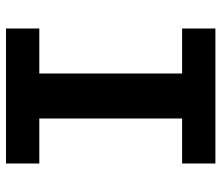

<svg xmlns="http://www.w3.org/2000/svg" viewBox="-69 -669 738 640"><g transform="rotate(90 300.0 -349.0)"><path d="M75 0V-111H225V-587H75V-698H525V-587H375V-111H525V0Z"/></g></svg>

Font: iA Writer Duo S
Style: Bold
Weight: 700
Designer: Mike Abbink, Paul van der Laan, Pieter van Rosmalen, Oliver Reichenstein
Foundry: Bold Monday and Information Architects Inc.
Version: Version 2.000